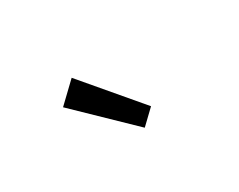

<svg xmlns="http://www.w3.org/2000/svg" viewBox="-45 -1035 694 557"><g transform="rotate(-30 302.5 -756.5)"><path d="M319.3 -640.6 143.6 -810.5 208 -872.1 366.2 -685.5Z"/></g></svg>

Font: Nasu
Style: Regular
Weight: 400
Designer: Ryoko NISHIZUKA (kana &amp; ideographs); Paul D. Hunt (Latin, Greek &amp; Cyrillic); Wenlong ZHANG (bopomofo); Sandoll C
Version: Version 2014.1215